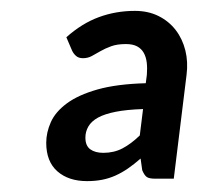

<svg xmlns="http://www.w3.org/2000/svg" viewBox="-20 -749 383 353"><path d="M243 -548.5Q213 -547.5 192.8 -543.5Q172.5 -539.5 160.2 -532.8Q148 -526 142.5 -516.5Q137 -507 137 -496Q137 -481 146 -474.5Q155 -468 170 -468Q189.5 -468 205.2 -476.2Q221 -484.5 237 -500ZM102 -680.5Q130.5 -706 161.8 -717.5Q193 -729 228 -729Q252.5 -729 271.5 -719.5Q290.5 -710 303 -693.8Q315.5 -677.5 320.8 -656.2Q326 -635 323 -611.5L299.5 -420.5H265Q254.5 -420.5 250 -423.5Q245.5 -426.5 241.5 -436L238.5 -457.5Q226.5 -447 215.2 -439.2Q204 -431.5 192.2 -426.2Q180.5 -421 167.8 -418.5Q155 -416 140 -416Q106 -416 85.5 -434Q65 -452 65 -486.5Q65 -505.5 73.5 -524.5Q82 -543.5 103 -559Q124 -574.5 159.2 -584.5Q194.5 -594.5 248 -596L250 -611.5Q251 -623.5 249.8 -634Q248.5 -644.5 244.2 -652Q240 -659.5 232 -663.8Q224 -668 211.5 -668Q195.5 -668 184.5 -664Q173.5 -660 164.8 -655Q156 -650 148.8 -646Q141.5 -642 132.5 -642Q124.5 -642 119.8 -646.2Q115 -650.5 112.5 -656Z"/></svg>

Font: Lato 2
Style: Italic
Weight: 600
Italic angle: -7°
Designer: Lukasz Dziedzic with Adam Twardoch and Botio Nikoltchev
Foundry: tyPoland Lukasz Dziedzic
Version: Version 2.015; 2015-08-06; http://www.latofonts.com/